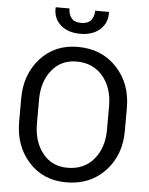

<svg xmlns="http://www.w3.org/2000/svg" viewBox="-61 -973 804 1033"><g transform="rotate(5 341.0 -456.0)"><path d="M626 -292Q626 -161.6 545.2 -75.7Q464.4 10.3 335.4 10.3Q210.9 10.3 133.1 -75.7Q55.2 -161.6 55.2 -292V-418.5Q55.2 -548.3 133.1 -634.8Q210.9 -721.2 335.4 -721.2Q464.4 -721.2 545.2 -635Q626 -548.8 626 -418.5ZM529.8 -419.4Q529.8 -517.1 477.1 -579.6Q424.3 -642.1 335.4 -642.1Q251.5 -642.1 201.4 -579.6Q151.4 -517.1 151.4 -419.4V-292Q151.4 -193.4 201.4 -130.9Q251.5 -68.4 335.4 -68.4Q424.8 -68.4 477.3 -130.6Q529.8 -192.9 529.8 -292ZM484.4 -923.3 485.4 -920.4Q487.3 -863.8 447.8 -828.1Q408.2 -792.5 341.3 -792.5Q273.9 -792.5 234.4 -828.1Q194.8 -863.8 197.3 -920.4L198.2 -923.3H272Q272 -891.1 288.6 -871.1Q305.2 -851.1 341.3 -851.1Q376.5 -851.1 393.6 -871.3Q410.6 -891.6 410.6 -923.3Z"/></g></svg>

Font: GeogebraSans
Style: Regular
Weight: 400
Designer: Google
Version: Version 1.100140; 2013